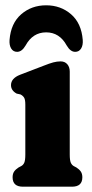

<svg xmlns="http://www.w3.org/2000/svg" viewBox="-20 -704 346 724"><path d="M243 -434V-121.5Q243 -99.5 247 -90.5Q251 -81.5 258.5 -77.5L268 -72.5Q279 -65.5 284.8 -57Q290.5 -48.5 290.5 -35.5Q290.5 0 251.5 0H66.5Q27.5 0 27.5 -35.5Q27.5 -48.5 33.2 -57Q39 -65.5 50 -72.5L59.5 -77.5Q67.5 -81.5 71.5 -90.5Q75.5 -99.5 75.5 -121.5V-309.5Q75.5 -328.5 70.8 -336Q66 -343.5 57 -348L43 -351Q21.5 -362.5 21.5 -383Q21.5 -408.5 55.5 -422L145.5 -456.5Q167 -465 181 -468.8Q195 -472.5 208.5 -472.5Q224.5 -472.5 233.8 -461.8Q243 -451 243 -434ZM154 -582Q103.5 -582 76.5 -532.5Q62.5 -508.5 44.5 -508.5Q30 -508.5 22.2 -521Q14.5 -533.5 16 -553.5Q21 -616.5 60 -650.2Q99 -684 154 -684Q209 -684 248 -650.2Q287 -616.5 292 -553.5Q293.5 -533.5 285.8 -521Q278 -508.5 263.5 -508.5Q245.5 -508.5 231.5 -532.5Q204.5 -582 154 -582Z"/></svg>

Font: Fraunces 72pt S100
Style: Bold
Weight: 700
Version: Version 1.000; ttfautohint (v1.8.3)